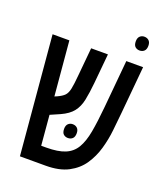

<svg xmlns="http://www.w3.org/2000/svg" viewBox="-136 -816 759 903"><g transform="rotate(20 244.0 -364.5)"><path d="M72 0 20 -592H104L128 -320L140 -325Q164 -336 175 -347.5Q186 -359 191 -382.5Q196 -406 200 -453L213 -592H297L283 -444Q278 -393 270.5 -356.5Q263 -320 243.5 -295Q224 -270 184 -252L136 -231L149 -81H174Q233 -81 268 -95.5Q303 -110 322 -142Q341 -174 350.5 -226Q360 -278 367 -354L389 -592H473L451 -354Q447 -314 442 -266Q437 -218 423.5 -171Q410 -124 384 -85.5Q358 -47 313.5 -23.5Q269 0 201 0ZM223 -193Q223 -210 232 -218.5Q241 -227 254 -227Q268 -227 277 -218.5Q286 -210 286 -193Q286 -175 277 -166.5Q268 -158 254 -158Q241 -158 232 -166Q223 -174 223 -193ZM430 -660Q417 -660 408 -668Q399 -676 399 -695Q399 -712 408 -720.5Q417 -729 430 -729Q444 -729 453 -720.5Q462 -712 462 -695Q462 -677 453 -668.5Q444 -660 430 -660Z"/></g></svg>

Font: Noto Sans Hebrew ExtraCondensed
Style: Regular
Weight: 400
Width: 2
Designer: Monotype Design Team
Foundry: Monotype Imaging Inc.
Version: Version 2.004; ttfautohint (v1.8.4.7-5d5b)